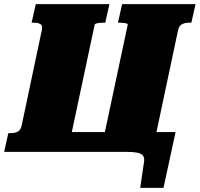

<svg xmlns="http://www.w3.org/2000/svg" viewBox="-60 -730 960 923"><path d="M548 0H525L545 -95H784L726 173H614L632 51Q636 30 628 19Q620 8 600 4Q580 0 548 0ZM495 0H143L164 -95H516ZM-40 0 -20 -90H-9Q11 -90 25 -97Q39 -104 44 -126L141 -585Q146 -607 134.5 -614Q123 -621 103 -621H92L112 -710H466L446 -621H438Q429 -621 419 -620Q409 -619 402.5 -617Q396 -615 395 -611L265 0ZM672 0H424L554 -611Q555 -615 549 -617Q543 -619 533.5 -620Q524 -621 515 -621H507L527 -710H880L860 -621H850Q830 -621 815.5 -614Q801 -607 796 -585Z"/></svg>

Font: Roboto Serif Black
Style: Italic
Weight: 900
Italic angle: -10°
Version: Version 1.008